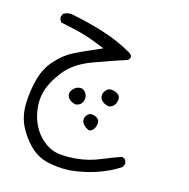

<svg xmlns="http://www.w3.org/2000/svg" viewBox="-64 -251 628 637"><g transform="rotate(10 250.0 68.0)"><path d="M324.2 47.9Q315.9 39.6 302.7 37.6Q300.3 37.1 298.3 37.1Q296.4 37.1 294.4 37.1Q288.1 38.1 281.2 44.9Q272.9 53.2 272.9 64Q272.9 75.2 281.7 83Q290.5 90.8 301.8 93.3Q319.3 91.8 326.7 75.7Q330.1 68.4 330.1 61Q330.1 53.7 324.2 47.9ZM211.4 99.1Q220.7 90.8 220.7 75.7Q220.7 67.4 214.4 58.1L211.4 55.2Q206.1 49.3 196.8 49.3Q183.6 49.3 173.3 59.6Q164.6 68.4 164.6 77.6Q164.6 86.9 172.6 95Q180.7 103 191.9 106Q205.1 105.5 211.4 99.1ZM276.4 151.4Q276.4 144 270.3 137.9Q264.2 131.8 253.4 129.4Q251 128.9 248.5 128.9Q241.2 128.9 234.9 135.3Q227.1 143.1 227.1 153.3Q227.1 163.1 236.1 172.1Q245.1 181.2 252.9 183.1Q262.2 181.2 267.1 175.3Q273.9 167 275.9 155.3Q276.4 153.3 276.4 151.4ZM28.8 152.3Q28.8 180.2 37.6 205.6Q50.8 241.2 76.2 271.5Q100.6 300.3 135 311.5Q169.4 322.8 208.5 324.7Q256.3 324.7 300.5 314.2Q344.7 303.7 382.8 283.2L388.7 272Q388.7 270.5 388.7 268.8Q388.7 267.1 388.2 264.6Q387.2 259.8 384.3 255.4L374.5 250.5Q342.3 258.8 308.1 269.5Q268.1 282.7 223.6 282.7Q195.8 282.7 169.4 277.8Q133.8 271 106.9 239.7Q80.6 209 73.2 165.5Q70.8 150.4 70.8 135.7Q70.8 109.9 78.6 86.9Q90.8 51.8 125 14.6Q159.7 -23.4 222.7 -40.5Q280.3 -56.2 338.4 -69.8Q346.2 -77.1 346.2 -82Q346.2 -87.4 336.9 -94.7Q289.6 -127.9 234.9 -149.9Q179.7 -171.9 126.5 -187Q123 -187.5 120.1 -187.5Q108.4 -187.5 98.6 -182.1L93.3 -171.4Q93.3 -161.1 98.6 -153.3Q129.9 -144.5 160.4 -134Q190.9 -123.5 222.7 -107.4L251 -93.3L221.2 -83Q186 -71.8 154.3 -59.1Q122.6 -46.4 92.8 -18.6Q64 8.3 49.6 48.1Q35.2 87.9 30.3 129.9Q28.8 141.6 28.8 152.3Z"/></g></svg>

Font: NaikaiFont
Style: ExtraLight
Weight: 200
Version: Version 1.89